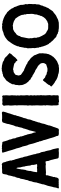

<svg xmlns="http://www.w3.org/2000/svg" viewBox="816 -1587 771 2443"><g transform="rotate(-90 1201.5 -365.5)"><path d="M536 -21Q540 -18 537 -8Q535 1 525 -2Q524 -2 522 -2L521 -3Q512 -5 510 -4Q508 -2 506 -4Q503 -6 495 -3Q492 -3 487 -2.5Q482 -2 480 -2Q479 -2 476.5 -2Q474 -2 472 -2Q470 -2 469 -2Q437 -2 422 -4Q409 -8 407 -17L401 -44Q401 -47 399 -55Q390 -86 390 -89Q390 -90 389 -95Q388 -100 387 -103Q386 -105 384.5 -110Q383 -115 382 -118L381 -120Q377 -128 376 -132Q374 -148 373 -157Q372 -159 371 -163Q370 -167 369 -169Q367 -173 362 -171H352Q351 -170 347 -170Q335 -166 327 -168Q325 -169 320 -169.5Q315 -170 313 -170H309Q305 -169 305 -170H297Q294 -170 287 -169.5Q280 -169 276 -169Q228 -166 227 -166Q214 -166 210 -168Q206 -170 193 -165Q192 -164 192 -161Q196 -153 190 -138Q190 -135 188 -129.5Q186 -124 185 -121Q181 -108 175 -82Q174 -80 172 -76.5Q170 -73 170 -72Q170 -69 171 -69Q173 -60 169 -51Q164 -42 165 -38Q165 -29 161 -22Q154 -8 149 -7Q148 -7 146 -5L145 -4Q144 -4 143 -4H118Q116 -4 112 -5Q108 -6 105 -5.5Q102 -5 100 -3H94Q93 -3 87 -5Q84 -7 80 -3H75Q72 -3 71 -4H56Q53 -5 37 -2Q32 0 30 -4L25 -9V-10Q32 -22 32 -27Q32 -29 34 -33Q34 -35 35 -37Q36 -39 36 -41Q38 -59 40 -66Q40 -68 42 -73.5Q44 -79 45 -82Q49 -96 50 -103Q52 -109 54 -121Q56 -133 58 -139Q58 -141 60 -145.5Q62 -150 62 -152Q64 -156 67 -164.5Q70 -173 71 -177Q73 -188 77 -192V-199Q78 -201 78 -205.5Q78 -210 78 -212Q79 -216 84.5 -231Q90 -246 91 -255Q92 -257 93 -260.5Q94 -264 94 -266Q95 -268 96.5 -274Q98 -280 99 -282Q102 -286 102 -291Q100 -305 105 -315Q106 -318 106 -324Q108 -332 110 -336Q116 -347 118 -365Q118 -376 125 -388Q130 -399 131 -402Q132 -408 134 -422L137 -431Q141 -443 142 -449Q143 -453 144 -459Q145 -465 145 -466Q146 -470 147 -477.5Q148 -485 149 -489Q151 -496 154 -499Q160 -510 159 -515Q158 -518 160 -524Q160 -527 162 -532.5Q164 -538 165 -541Q166 -552 174 -559Q176 -562 175 -563Q174 -571 177 -580Q179 -587 182.5 -599.5Q186 -612 187 -617Q189 -623 189 -627Q188 -639 197 -655Q200 -662 202 -668Q204 -681 208 -705Q213 -726 237 -724H261Q294 -728 310 -725Q319 -723 326 -729H329Q337 -725 341 -724Q348 -723 354 -713Q355 -712 358 -699Q362 -676 368 -670Q369 -668 369 -664Q370 -655 379 -627Q381 -623 381 -619Q381 -609 380 -604V-603Q381 -602 381 -601Q385 -593 386 -589Q386 -587 387 -581.5Q388 -576 389 -573Q390 -570 392.5 -564.5Q395 -559 396 -556Q397 -552 399.5 -543Q402 -534 403 -529Q404 -525 409 -508Q414 -491 417 -482Q418 -479 418 -473Q417 -468 422 -458Q428 -448 430 -433Q433 -413 434 -411V-410L443 -383Q445 -377 445 -373Q447 -367 449 -359Q449 -357 450.5 -353Q452 -349 453 -346Q455 -331 460 -320Q460 -319 460 -317L461 -315Q458 -305 467 -289Q470 -284 472 -264Q473 -260 477 -245V-244Q482 -239 489 -218V-212Q488 -208 491 -203Q493 -201 492 -198Q491 -188 498 -174Q501 -170 501 -165Q504 -156 508 -136V-133Q508 -132 508.5 -129.5Q509 -127 509 -126Q511 -122 511 -121Q511 -119 511.5 -116Q512 -113 512.5 -110.5Q513 -108 514 -106Q515 -103 517.5 -97Q520 -91 521 -88Q522 -86 523.5 -81Q525 -76 526 -73Q528 -67 528 -63Q534 -41 536 -26Q537 -25 536 -23ZM334 -280V-284V-287Q332 -291 331 -294Q330 -298 328.5 -306Q327 -314 326 -318Q322 -335 326 -344Q326 -345 324 -349Q318 -361 318 -363Q318 -366 315.5 -376Q313 -386 315 -392Q314 -393 314 -394L308 -430Q307 -433 305 -437.5Q303 -442 303 -444V-451V-455Q301 -467 299 -472Q291 -491 291 -524L287 -537Q284 -538 281 -543Q281 -540 279 -534Q275 -526 276 -520Q276 -517 274 -515Q273 -514 272.5 -511Q272 -508 272 -507Q271 -503 271.5 -500Q272 -497 271.5 -493Q271 -489 268 -486V-483Q267 -478 267 -467Q266 -461 264.5 -450Q263 -439 262 -434Q262 -432 261.5 -429Q261 -426 260 -424Q259 -422 257 -418.5Q255 -415 255 -414Q254 -410 252.5 -402.5Q251 -395 250 -391Q246 -371 248 -363Q248 -362 248 -362L247 -360Q241 -338 238 -326Q236 -318 234 -298Q231 -285 232 -283Q234 -277 240 -278Q248 -280 251 -279Q266 -277 285 -280Q299 -283 308 -277Q310 -277 312 -278Q324 -280 328 -279Q333 -279 334 -280Z M984 -727Q992 -728 998 -722.5Q1004 -717 1003 -710L997 -686Q994 -676 993 -673Q992 -670 988.5 -660.5Q985 -651 983 -645Q981 -641 979 -629Q978 -626 975.5 -618Q973 -610 971 -606Q970 -603 968 -596.5Q966 -590 965 -587Q964 -585 961.5 -578.5Q959 -572 958 -568Q957 -566 957 -560Q958 -554 955 -549Q950 -542 948 -533Q948 -521 941 -505Q933 -485 930 -469Q926 -457 922 -450Q920 -448 920 -446Q922 -436 914 -418Q914 -416 912 -412Q910 -408 910 -406L908 -404Q907 -401 906 -399V-397Q905 -395 905 -394Q904 -392 904 -387Q904 -382 902 -372Q902 -370 901 -366.5Q900 -363 899 -361Q895 -351 893 -345Q892 -344 890.5 -339Q889 -334 887 -331Q885 -326 883 -314Q883 -312 882 -309.5Q881 -307 879.5 -304Q878 -301 877 -299Q876 -298 876 -293Q874 -281 869 -272L866 -266Q866 -265 866 -263Q866 -261 866 -259Q866 -257 866 -256Q866 -252 864 -250Q861 -246 856 -229Q850 -209 850 -207Q848 -203 848 -194Q848 -188 845 -183Q836 -162 835 -156Q835 -150 832 -145Q827 -137 827 -126Q827 -121 826 -119Q824 -113 820.5 -102Q817 -91 815 -86Q814 -84 812 -79.5Q810 -75 809 -73Q807 -63 805 -59Q803 -51 801 -47L792 -23Q788 -10 784 -7Q774 1 761 -2Q750 -4 728 -2Q721 -2 717 -3Q716 -3 714.5 -3.5Q713 -4 712 -4Q691 -6 693 -26Q693 -32 690 -36Q687 -39 687 -42L681 -57Q676 -70 673 -80Q671 -93 667 -99Q665 -105 665 -109Q665 -110 664.5 -112Q664 -114 663.5 -116Q663 -118 662 -119Q652 -148 644 -176Q642 -188 640 -195Q640 -197 638 -201Q636 -205 635 -207Q629 -225 626 -235Q625 -237 625 -241Q627 -248 618 -261Q616 -267 616 -270Q615 -280 610 -289Q604 -305 602 -313Q600 -326 596 -333Q593 -339 594 -341Q594 -344 589 -363L583 -384Q581 -388 581 -389L575 -401Q571 -413 569 -420Q568 -425 565.5 -435.5Q563 -446 562 -451Q560 -465 554 -474Q553 -475 551 -484Q550 -487 548 -492Q546 -497 545 -500Q545 -501 542.5 -509.5Q540 -518 539 -523Q536 -541 528 -559Q526 -563 526 -564Q525 -569 522 -578Q519 -587 517 -592L502 -646Q500 -651 496.5 -661Q493 -671 492 -676Q490 -680 488 -689Q486 -698 485 -702L479 -717V-718Q483 -722 498 -726Q507 -729 515 -724Q516 -723 518 -723Q520 -724 523.5 -726Q527 -728 529 -729H531Q536 -724 550 -726Q562 -729 573 -726Q575 -726 579 -725Q583 -724 585 -724Q588 -724 596 -722H603Q616 -724 620 -712Q624 -702 624 -697Q624 -694 626 -689Q628 -684 628 -682Q631 -672 637 -654L646 -633Q650 -623 649 -615Q649 -610 653 -604Q660 -591 662 -575Q662 -572 662.5 -565.5Q663 -559 664 -556Q664 -554 667 -551Q672 -546 674 -533Q674 -532 677 -523L680 -508Q681 -506 682.5 -501.5Q684 -497 685 -495Q689 -487 687 -483V-479Q689 -473 693 -459Q695 -453 696 -449Q702 -438 702 -436Q703 -433 704 -427Q705 -421 705 -420Q706 -418 707 -415Q708 -412 709 -411L711 -406Q713 -402 713 -400Q713 -399 719 -372Q719 -368 720 -366Q725 -350 724 -345Q732 -337 736 -317Q738 -311 740 -297Q740 -295 741 -295Q741 -293 743 -293Q744 -294 744 -295Q748 -304 751 -320Q756 -345 759 -352Q759 -353 762 -366Q766 -386 771 -392Q772 -393 775 -404Q776 -408 779.5 -418.5Q783 -429 785 -435Q785 -436 785.5 -438Q786 -440 786 -441Q786 -449 797 -471Q797 -472 798 -474Q798 -475 801 -490Q802 -491 802 -494Q803 -496 806 -512Q806 -518 809 -522Q814 -531 813 -540Q813 -551 819 -560Q825 -570 828 -581Q831 -590 835.5 -609.5Q840 -629 844 -638Q845 -640 845 -644Q845 -658 852 -675Q859 -695 863 -710Q867 -723 884 -725Q900 -727 908 -725Q910 -724 914 -724H952Q958 -724 968.5 -725Q979 -726 984 -727Z M1134 0Q1135 0 1137 -0.5Q1139 -1 1141 -1Q1156 -4 1172 -4Q1176 -5 1184 -3Q1193 -2 1203 -5Q1211 -8 1211 -17Q1211 -21 1210.5 -29.5Q1210 -38 1210 -42Q1210 -51 1212 -69Q1212 -79 1210 -83Q1207 -89 1209 -99Q1214 -113 1212 -135Q1212 -139 1211 -147Q1210 -155 1210 -159V-168Q1207 -177 1210 -186Q1211 -188 1211 -193Q1207 -204 1212 -224Q1214 -232 1211 -239Q1210 -243 1210 -251Q1211 -260 1211 -279Q1210 -282 1209 -287.5Q1208 -293 1208 -296Q1208 -299 1210 -305Q1213 -312 1210 -322Q1209 -324 1208.5 -328Q1208 -332 1208 -333Q1208 -345 1212 -354Q1213 -356 1211 -363Q1204 -379 1210 -393Q1212 -396 1212 -403Q1212 -409 1211 -421.5Q1210 -434 1209 -440V-462Q1209 -464 1209.5 -469Q1210 -474 1210 -476Q1210 -478 1210.5 -481Q1211 -484 1211 -485Q1210 -488 1209 -495Q1208 -502 1207 -506Q1207 -512 1208 -515Q1212 -524 1209 -530Q1206 -538 1208 -548Q1211 -560 1209 -574Q1208 -582 1211 -593Q1212 -599 1211 -605L1208 -626V-632Q1210 -648 1210 -657Q1212 -679 1209 -690Q1208 -693 1209 -696Q1213 -714 1199 -724H1196Q1186 -718 1175 -719Q1147 -725 1129 -720Q1124 -718 1118 -720Q1108 -722 1102 -723Q1094 -723 1089 -717Q1087 -715 1083.5 -711Q1080 -707 1078 -705V-697Q1078 -695 1080.5 -684Q1083 -673 1082 -666V-659Q1085 -643 1080 -624V-618Q1080 -611 1080.5 -597.5Q1081 -584 1082 -577Q1082 -574 1083 -567Q1084 -560 1084 -557Q1084 -554 1083 -549Q1082 -544 1082 -542Q1080 -536 1082 -531Q1084 -516 1084 -514V-504V-484V-457Q1084 -455 1083.5 -452Q1083 -449 1083 -448V-424Q1083 -408 1080 -400Q1078 -396 1080 -393Q1080 -389 1081.5 -381.5Q1083 -374 1083 -373V-368Q1082 -359 1080 -343Q1079 -340 1081 -334Q1083 -323 1081 -318Q1080 -313 1082 -305Q1083 -299 1083 -286V-275Q1083 -263 1082 -258Q1080 -248 1081 -243V-227V-214Q1083 -198 1084 -191Q1084 -187 1082 -181Q1079 -174 1082 -167Q1086 -160 1084 -149Q1083 -146 1083 -135Q1083 -125 1082 -120Q1082 -119 1081.5 -116.5Q1081 -114 1081 -112Q1081 -94 1080 -85Q1080 -84 1080.5 -82Q1081 -80 1081 -79Q1081 -78 1081.5 -76Q1082 -74 1082 -72V-34Q1082 -29 1083 -27Q1083 -22 1085 -12Q1085 -5 1092 -5Q1102 -5 1107 -6Q1119 -8 1128 0Z M1470 -549Q1467 -539 1463 -519Q1460 -511 1465 -503Q1465 -501 1467 -497Q1469 -493 1469 -491Q1471 -483 1477 -481Q1484 -478 1523 -449Q1531 -443 1538 -443Q1545 -443 1549 -439Q1553 -435 1560 -433Q1563 -432 1569.5 -429.5Q1576 -427 1579 -425Q1603 -416 1614 -405Q1615 -404 1618 -403L1621 -402Q1631 -401 1639 -394Q1640 -393 1647 -387Q1654 -381 1658 -378Q1659 -377 1662.5 -374.5Q1666 -372 1668 -370Q1684 -360 1689 -353Q1692 -349 1699 -340.5Q1706 -332 1709 -328Q1711 -326 1714 -322.5Q1717 -319 1718 -317Q1721 -314 1721 -310Q1722 -308 1723 -303.5Q1724 -299 1725 -297Q1733 -279 1735 -275L1744 -251Q1745 -249 1745 -242Q1745 -241 1744 -237.5Q1743 -234 1744 -232Q1747 -208 1743 -187Q1740 -179 1742 -170Q1742 -166 1740 -158Q1735 -146 1736 -141Q1736 -137 1734 -133Q1729 -122 1719 -102Q1717 -98 1713 -92Q1705 -85 1702 -76Q1700 -71 1697 -70Q1689 -65 1681 -55Q1676 -48 1662 -39.5Q1648 -31 1643 -25H1642Q1610 -11 1594 -5Q1589 -2 1580 -4Q1571 -4 1566 -2Q1560 0 1556 0Q1531 0 1518 -1Q1489 -3 1475 -11Q1475 -12 1472.5 -12Q1470 -12 1469 -12Q1467 -12 1461 -13.5Q1455 -15 1452 -16Q1449 -17 1441 -19Q1437 -20 1429 -24Q1427 -25 1422.5 -27Q1418 -29 1416 -30Q1408 -34 1405 -36Q1387 -49 1385 -50Q1383 -52 1378.5 -53Q1374 -54 1372 -56Q1338 -79 1323 -97V-102Q1331 -112 1335 -115Q1343 -121 1343 -129Q1343 -134 1349 -140Q1351 -142 1355 -148Q1359 -154 1361 -156Q1362 -157 1364.5 -160.5Q1367 -164 1369 -165Q1377 -172 1380 -180Q1382 -184 1388 -190Q1389 -191 1392.5 -195Q1396 -199 1397 -201Q1402 -207 1408 -204Q1422 -194 1428 -187Q1436 -175 1446 -175Q1459 -174 1471 -162Q1477 -158 1480 -158Q1481 -158 1500 -155Q1502 -154 1505 -153Q1508 -152 1509 -151Q1515 -148 1516 -148Q1526 -149 1544 -147H1549Q1552 -148 1559 -149.5Q1566 -151 1569 -152Q1574 -154 1583 -157Q1592 -160 1597 -161Q1604 -162 1607 -168Q1609 -173 1615 -181Q1619 -190 1620 -192Q1622 -206 1621 -210Q1617 -222 1617 -229Q1617 -235 1611 -238Q1607 -240 1603 -248Q1601 -251 1595 -257Q1593 -259 1588.5 -262.5Q1584 -266 1582 -268Q1581 -268 1579 -269.5Q1577 -271 1576 -272Q1562 -277 1542 -292Q1529 -303 1519 -304Q1517 -304 1507 -309Q1499 -315 1495 -317Q1492 -318 1486 -321.5Q1480 -325 1477 -327Q1475 -328 1471 -331.5Q1467 -335 1463.5 -336.5Q1460 -338 1456 -338Q1448 -339 1441 -348Q1440 -349 1431 -355Q1428 -357 1422 -359.5Q1416 -362 1413 -363Q1409 -365 1409 -367Q1406 -375 1393 -384Q1377 -394 1374 -405Q1373 -407 1370 -410Q1363 -414 1360 -423Q1353 -442 1349 -448Q1343 -458 1341 -473Q1341 -478 1340 -489.5Q1339 -501 1338 -507Q1338 -514 1339 -517Q1342 -526 1342 -546Q1342 -556 1345 -560Q1353 -572 1351 -591Q1351 -598 1355 -602Q1357 -605 1360 -610.5Q1363 -616 1364 -618Q1365 -620 1367 -624.5Q1369 -629 1371 -631Q1380 -643 1398 -669Q1399 -672 1402 -673Q1405 -675 1411.5 -679.5Q1418 -684 1421 -686Q1425 -688 1426 -690Q1440 -702 1444 -704Q1458 -714 1469 -713Q1475 -712 1481 -716Q1488 -722 1497 -720Q1501 -720 1507 -722Q1521 -730 1540 -728Q1546 -727 1556 -731H1558Q1559 -727 1566 -727H1584Q1592 -725 1608.5 -721Q1625 -717 1633 -715Q1635 -715 1637 -713L1655 -701Q1660 -697 1669 -697Q1670 -696 1672 -696Q1674 -696 1675 -695Q1678 -693 1685 -688Q1692 -683 1697 -678.5Q1702 -674 1705 -669Q1705 -668 1706 -667Q1707 -666 1708 -665L1729 -647Q1732 -644 1735.5 -641Q1739 -638 1742.5 -634Q1746 -630 1748 -628V-627Q1738 -617 1734 -607Q1733 -606 1732 -604.5Q1731 -603 1730 -602Q1724 -597 1713 -586Q1696 -567 1695 -563Q1695 -561 1691 -557Q1678 -545 1665 -534Q1655 -524 1647 -537L1644 -543Q1641 -551 1634 -552Q1625 -554 1618 -565Q1615 -570 1610 -570Q1602 -571 1591 -575L1576 -578Q1548 -584 1547 -584Q1536 -586 1532 -582Q1528 -579 1518 -579Q1508 -579 1501 -575Q1483 -563 1475 -557Q1472 -555 1470 -549Z M2372 -350Q2373 -348 2371 -342Q2369 -334 2371 -313Q2373 -303 2370 -297Q2367 -291 2367 -285Q2367 -283 2367 -278.5Q2367 -274 2367 -271Q2367 -268 2367 -265Q2365 -244 2358 -236Q2353 -230 2353 -221Q2354 -214 2349 -207Q2346 -204 2344 -198Q2342 -194 2340 -185.5Q2338 -177 2335.5 -170.5Q2333 -164 2329 -159L2328 -158Q2325 -146 2321 -139Q2319 -132 2315 -131Q2310 -126 2304 -116Q2303 -114 2301.5 -111Q2300 -108 2299 -107Q2293 -99 2281 -81Q2277 -77 2275 -76Q2262 -69 2240 -49Q2222 -34 2205 -29Q2199 -27 2176 -14Q2171 -11 2161 -9Q2158 -9 2153 -7.5Q2148 -6 2147 -6Q2138 -3 2136 -3Q2122 -2 2092 -2H2082Q2055 -2 2048 -5Q2038 -8 2031 -6Q2023 -6 2020 -9Q2013 -15 2001 -15Q1994 -15 1993 -18Q1985 -27 1963 -33Q1956 -34 1950 -39Q1948 -41 1943 -46.5Q1938 -52 1936 -54Q1932 -58 1923.5 -65Q1915 -72 1911 -76Q1895 -92 1892 -99Q1890 -102 1887 -104Q1878 -109 1877 -117Q1875 -123 1870 -126Q1863 -130 1860 -138Q1858 -143 1853.5 -152Q1849 -161 1847 -165Q1846 -166 1845 -169.5Q1844 -173 1843 -175Q1842 -179 1838.5 -188.5Q1835 -198 1833 -203Q1831 -209 1831 -212Q1831 -221 1825 -230Q1823 -234 1823 -239Q1825 -250 1819 -256Q1816 -259 1816 -266Q1818 -274 1813 -294Q1808 -312 1812 -327V-334Q1812 -342 1810 -354V-381Q1810 -385 1808 -393V-397Q1816 -419 1815 -433Q1813 -443 1817 -450Q1820 -453 1820 -462Q1820 -472 1822 -476Q1826 -485 1825 -494Q1824 -501 1829 -506Q1834 -511 1834 -522Q1834 -527 1835 -530L1844 -551Q1848 -556 1849 -562Q1850 -564 1851.5 -567.5Q1853 -571 1854 -573Q1864 -591 1870 -600Q1871 -601 1878 -611Q1878 -612 1881 -615.5Q1884 -619 1885 -621Q1888 -624 1893 -631.5Q1898 -639 1900 -643Q1903 -647 1912 -656Q1915 -659 1921.5 -664Q1928 -669 1931 -671Q1932 -672 1944 -681Q1946 -682 1949.5 -684.5Q1953 -687 1955 -688Q1964 -693 1982 -701Q1983 -702 1985 -702.5Q1987 -703 1989 -703.5Q1991 -704 1992 -704Q1993 -704 2001.5 -706Q2010 -708 2014 -710Q2037 -722 2057 -723Q2063 -723 2077 -725H2083Q2084 -724 2088 -724Q2092 -724 2093 -723Q2103 -720 2113 -725H2117Q2130 -717 2141 -718Q2148 -719 2155 -716Q2159 -714 2167 -712Q2175 -709 2189 -705Q2191 -704 2198.5 -700.5Q2206 -697 2211 -695Q2233 -685 2247 -672Q2258 -663 2266 -661Q2269 -660 2273 -654Q2275 -652 2278 -648Q2281 -644 2282 -643Q2297 -631 2304 -616Q2306 -613 2312 -607Q2317 -600 2318 -594Q2318 -587 2324 -581Q2335 -570 2336 -559Q2337 -548 2347 -530Q2348 -528 2349.5 -523Q2351 -518 2352 -516Q2354 -508 2356 -504Q2364 -484 2361 -474V-467Q2362 -462 2363 -454Q2364 -446 2365 -441Q2367 -435 2369 -433Q2372 -428 2370 -417Q2366 -400 2371 -392Q2373 -389 2373 -382Q2373 -378 2372 -367Q2371 -356 2372 -350ZM2245 -327Q2249 -348 2245 -379V-390Q2247 -409 2241 -421Q2237 -426 2239 -434Q2242 -442 2237 -449Q2232 -457 2234 -462Q2235 -472 2231 -479Q2230 -480 2225 -493L2213 -517Q2209 -524 2190 -550Q2185 -559 2176 -560Q2170 -562 2167 -566Q2163 -570 2153 -574Q2150 -575 2143 -577.5Q2136 -580 2132 -581Q2128 -584 2122 -584Q2114 -583 2102 -588Q2099 -590 2094 -588Q2074 -584 2063 -585Q2053 -587 2039 -579Q2037 -578 2033 -575.5Q2029 -573 2027 -572Q2019 -570 2013 -563Q2000 -549 1989 -544Q1983 -540 1981 -537Q1979 -534 1975 -528Q1971 -522 1970 -520Q1968 -516 1966 -508Q1966 -502 1961 -495Q1949 -481 1950 -467Q1951 -462 1948 -455Q1939 -418 1938 -406Q1938 -400 1937 -398Q1932 -384 1937 -364Q1939 -358 1937 -353Q1934 -347 1938 -338Q1946 -315 1942 -296Q1940 -288 1944 -282Q1948 -278 1948 -267Q1948 -258 1950 -254Q1952 -249 1956 -241Q1960 -233 1962 -228Q1963 -227 1964 -224Q1965 -221 1966.5 -218.5Q1968 -216 1969 -214L1981 -193Q1986 -182 1993 -175Q2008 -161 2023 -156Q2025 -155 2027.5 -153Q2030 -151 2031 -151Q2033 -150 2035.5 -148Q2038 -146 2040 -144.5Q2042 -143 2044 -143Q2062 -136 2075 -138H2099Q2116 -136 2127 -140L2139 -146Q2153 -147 2164 -158L2165 -159L2183 -171Q2194 -181 2202 -193Q2206 -199 2212 -210Q2218 -221 2220 -224Q2222 -230 2221 -232Q2221 -241 2226 -245Q2231 -252 2230 -259Q2230 -264 2232 -268Q2241 -278 2239 -297Q2239 -305 2240 -309Q2241 -315 2245 -327Z"/></g></svg>

Font: Gutenberg Clean
Style: Regular
Weight: 400
Designer: Nicola Manzari, Bruno Pierini
Foundry: Unio | Creative Solutions
Version: Version 1.001;PS 001.001;hotconv 1.0.88;makeotf.lib2.5.64775